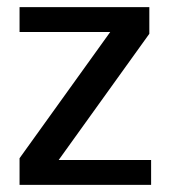

<svg xmlns="http://www.w3.org/2000/svg" viewBox="-20 -520 480 540"><path d="M35 0V-75L290 -430H35V-500H400V-425L145 -70H405V0Z"/></svg>

Font: Scada
Style: Regular
Weight: 400
Designer: Jovanny Lemonad
Foundry: Jovanny Lemonad
Version: Version 4.100;PS 004.100;hotconv 1.0.88;makeotf.lib2.5.64775